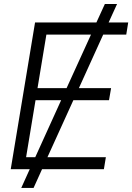

<svg xmlns="http://www.w3.org/2000/svg" viewBox="-20 -839 656 952"><path d="M85.4 92.8 127.4 0H33.2L153.8 -727.5H458L500 -819.3H560.5L518.6 -727.5H615.7L606 -667.5H491.7L371.1 -401.9H530.8L520.5 -342.3H343.8L215.3 -59.6H504.9L495.1 0H188.5L146.5 92.8ZM310.1 -401.9 431.2 -667.5H210L166 -401.9ZM154.8 -59.6 283.2 -342.3H156.2L109.4 -59.6Z"/></svg>

Font: Inter Display Light
Style: Italic
Weight: 300
Italic angle: -9.39999°
Designer: Rasmus Andersson
Foundry: rsms
Version: Version 4.000;git-a52131595